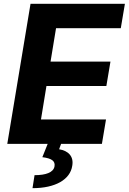

<svg xmlns="http://www.w3.org/2000/svg" viewBox="-20 -747 669 997"><path d="M17.8 0H227.6L199.9 69.2C248.2 75.3 268.5 88.8 262.8 118.3C256.4 148.4 218.8 162.6 159.4 162.6L148.8 230.1C268.1 230.1 344.5 185 355.1 114.3C364.3 65 334.2 35.5 286.9 28.1L297.2 0H509.2L530.5 -126.8H192.8L221.2 -300.4H532.3L553.6 -427.2H242.5L271 -600.5H607.2L628.6 -727.3H138.5Z"/></svg>

Font: Margiela Sans
Style: Bold Italic
Weight: 700
Italic angle: -9.39999°
Designer: Stefan Endress, Andreas Faust
Version: Version 1.100;FEAKit 1.0